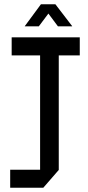

<svg xmlns="http://www.w3.org/2000/svg" viewBox="-20 -884 417 905"><path d="M169 -84V-623L242 -708H257V-84ZM28 1V-84H257V-83L184 1ZM35 -623V-708H242L169 -623ZM257 -623V-708H356V-623ZM253 -760 182 -855 241 -864 320 -761V-760ZM97 -760V-761L173 -864H241L163 -760Z"/></svg>

Font: Foldit
Style: Regular
Weight: 400
Version: Version 1.003